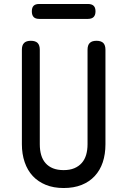

<svg xmlns="http://www.w3.org/2000/svg" viewBox="-20 -935 640 965"><path d="M90 -685Q90 -708 101 -719Q112 -730 135 -730Q158 -730 169 -719Q180 -708 180 -685V-210Q180 -180 187 -156Q194 -132 209 -115Q224 -98 246.5 -89Q269 -80 300 -80Q331 -80 353.5 -89.5Q376 -99 391 -116Q406 -133 413 -157Q420 -181 420 -210V-685Q420 -708 431 -719Q442 -730 465 -730Q488 -730 499 -719Q510 -708 510 -685V-210Q510 -160 496.5 -119.5Q483 -79 456 -50Q429 -21 390 -5.5Q351 10 300 10Q249 10 210 -6Q171 -22 144.5 -50.5Q118 -79 104 -120Q90 -161 90 -210ZM177 -840Q158 -840 149 -849.5Q140 -859 140 -878Q140 -897 149 -906Q158 -915 177 -915H422Q441 -915 450.5 -906Q460 -897 460 -878Q460 -859 450.5 -849.5Q441 -840 422 -840Z"/></svg>

Font: Maple Mono NL
Style: Regular
Weight: 400
Monospace: yes
Designer: subframe7536
Version: Version 7.000